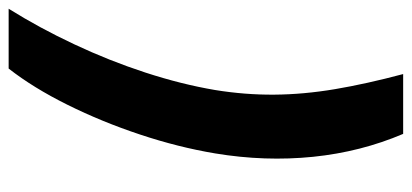

<svg xmlns="http://www.w3.org/2000/svg" viewBox="-273 -533 948 442"><g transform="rotate(-90 201.0 -312.0)"><path d="M68.8 -290.5Q83 -375.5 112.3 -463.6Q141.6 -551.8 180.9 -630.9Q220.2 -710 264.2 -766.1H401.9Q357.9 -695.8 320.1 -615.2Q282.2 -534.7 255.1 -451.7Q228 -368.7 214.8 -291Q203.6 -222.2 204.1 -154.5Q204.6 -86.9 216.8 -14.6Q229 57.6 251.5 142.1H113.8Q72.3 44.9 61 -65.4Q49.8 -175.8 68.8 -290.5Z"/></g></svg>

Font: Inter 28pt
Style: Bold Italic
Weight: 700
Italic angle: -9.3988°
Designer: Rasmus Andersson
Foundry: rsms
Version: Version 4.001;git-66647c0bb